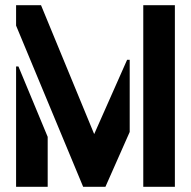

<svg xmlns="http://www.w3.org/2000/svg" viewBox="-20 -720 736 740"><path d="M300.5 0 42 -621.3V-700H138.1L343 -203.2L469.9 -489.5H479.9V-211.4L386.3 0ZM42 0V-463.9H51L163.8 -192.5V0ZM532.2 0V-700H654V0Z"/></svg>

Font: Stick No Bills ExtraLight
Style: Regular
Weight: 200
Designer: Kosala Senevirathne, Siva Puranthara, Lasantha Premarathna, Tharique Azeez
Foundry: mooniak
Version: Version 2.000